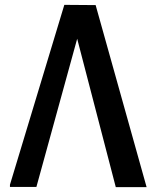

<svg xmlns="http://www.w3.org/2000/svg" viewBox="-20 -771 645 791"><path d="M374 -750 584 0H457L284 -665L313 -666L130 -1H21V-10L245 -751Z"/></svg>

Font: Kufam Medium
Style: Italic
Weight: 500
Italic angle: -11°
Designer: Artur Schmal
Foundry: Original Type
Version: Version 1.301; ttfautohint (v1.8.3)